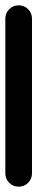

<svg xmlns="http://www.w3.org/2000/svg" viewBox="-20 -700 140 720"><path d="M0 -50H100V-630H0ZM50 -100Q29 -100 14.5 -85.5Q0 -71 0 -50Q0 -29 14.5 -14.5Q29 0 50 0Q71 0 85.5 -14.5Q100 -29 100 -50Q100 -71 85.5 -85.5Q71 -100 50 -100ZM50 -680Q29 -680 14.5 -665.5Q0 -651 0 -630Q0 -609 14.5 -594.5Q29 -580 50 -580Q71 -580 85.5 -594.5Q100 -609 100 -630Q100 -651 85.5 -665.5Q71 -680 50 -680Z"/></svg>

Font: Wavefont SemiBold
Style: Regular
Weight: 600
Version: Version 3.004;gftools[0.9.33]